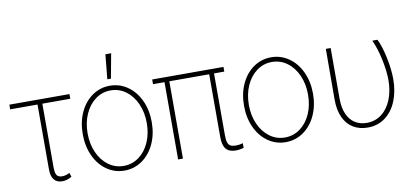

<svg xmlns="http://www.w3.org/2000/svg" viewBox="-82 -976 2656 1223"><g transform="rotate(-10 1245.5 -364.5)"><path d="M376 -500H195.3V-87.9Q195.3 -50.3 205.8 -36.4Q216.3 -22.5 239.3 -22.5Q264.2 -22.5 288.1 -36.1L296.9 -9.8Q267.6 8.8 234.4 8.8Q200.2 8.8 182.1 -13.7Q164.1 -36.1 164.1 -80.1V-500H-12.7V-530.3H376Z M415 -263.7Q415 -341.8 443.8 -404.3Q472.7 -466.8 523.7 -502.4Q574.7 -538.1 637.7 -538.1Q700.7 -538.1 752 -502.4Q803.2 -466.8 832.3 -404.1Q861.3 -341.3 861.3 -263.7Q861.3 -185.5 832.3 -123Q803.2 -60.5 752 -24.9Q700.7 10.7 637.7 10.7Q574.7 10.7 523.7 -24.9Q472.7 -60.5 443.8 -123Q415 -185.5 415 -263.7ZM829.1 -263.7Q829.1 -332 804.4 -387.7Q779.8 -443.4 736.1 -475.6Q692.4 -507.8 637.7 -507.8Q583 -507.8 539.3 -475.6Q495.6 -443.4 470.9 -387.7Q446.3 -332 446.3 -263.7Q446.3 -195.3 470.9 -139.6Q495.6 -84 539.3 -51.8Q583 -19.5 637.7 -19.5Q692.9 -19.5 736.6 -51.8Q780.3 -84 804.7 -139.6Q829.1 -195.3 829.1 -263.7ZM645.5 -740.2H682.6L653.3 -581.1H629.9Z M1372.1 -500H1305.7V-99.6Q1305.7 -69.3 1311.3 -53Q1316.9 -36.6 1329.3 -30Q1341.8 -23.4 1364.3 -23.4Q1385.7 -23.4 1409.2 -30.3V0Q1380.9 7.8 1359.4 7.8Q1315.4 7.8 1294.9 -16.1Q1274.4 -40 1274.4 -93.8V-500H1016.6V0H985.4V-500H911.1V-530.3H1372.1Z M1458 -263.7Q1458 -341.8 1486.8 -404.3Q1515.6 -466.8 1566.7 -502.4Q1617.7 -538.1 1680.7 -538.1Q1743.7 -538.1 1794.9 -502.4Q1846.2 -466.8 1875.2 -404.1Q1904.3 -341.3 1904.3 -263.7Q1904.3 -185.5 1875.2 -123Q1846.2 -60.5 1794.9 -24.9Q1743.7 10.7 1680.7 10.7Q1617.7 10.7 1566.7 -24.9Q1515.6 -60.5 1486.8 -123Q1458 -185.5 1458 -263.7ZM1872.1 -263.7Q1872.1 -332 1847.4 -387.7Q1822.8 -443.4 1779.1 -475.6Q1735.4 -507.8 1680.7 -507.8Q1626 -507.8 1582.3 -475.6Q1538.6 -443.4 1513.9 -387.7Q1489.3 -332 1489.3 -263.7Q1489.3 -195.3 1513.9 -139.6Q1538.6 -84 1582.3 -51.8Q1626 -19.5 1680.7 -19.5Q1735.8 -19.5 1779.5 -51.8Q1823.2 -84 1847.7 -139.6Q1872.1 -195.3 1872.1 -263.7Z M2065.4 -530.3V-200.2Q2065.9 -141.6 2084 -101.6Q2102.1 -61.5 2134.3 -41.3Q2166.5 -21 2209 -20.5Q2264.6 -20.5 2306.2 -52.2Q2347.7 -84 2370.1 -140.1Q2392.6 -196.3 2392.6 -267.6Q2391.6 -330.1 2375.7 -403.1Q2359.9 -476.1 2335 -530.3H2368.2Q2391.1 -484.4 2407.5 -407Q2423.8 -329.6 2423.8 -265.6Q2423.8 -187.5 2398.2 -124.8Q2372.6 -62 2324.5 -26.1Q2276.4 9.8 2210.9 9.8Q2157.7 9.8 2117.7 -14.4Q2077.6 -38.6 2055.4 -86.2Q2033.2 -133.8 2033.2 -201.2L2034.2 -530.3Z"/></g></svg>

Font: Pretendard Thin
Style: Regular
Weight: 100
Designer: Base glyphs from Inter by Rasmus Andersson; Hangeul glyphs from Noto Sans CJK(Source Han Sans) by Jang Soo-young and Kan
Foundry: Kil Hyung-jin
Version: Version 1.309